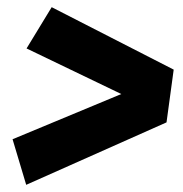

<svg xmlns="http://www.w3.org/2000/svg" viewBox="-20 -600 509 535"><path d="M464 -406 444 -259 53 -85 15 -212 318 -338 54 -465 124 -580Z"/></svg>

Font: Fira Sans Condensed ExtraBold
Style: Italic
Weight: 800
Width: 3
Italic angle: -8°
Designer: bBox Type GmbH & Carrois Corporate GbR & Edenspiekermann AG
Foundry: bBox Type GmbH & Carrois Corporate GbR & Edenspiekermann AG
Version: Version 4.301